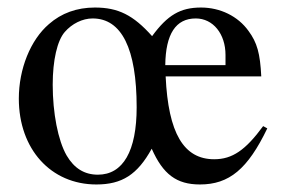

<svg xmlns="http://www.w3.org/2000/svg" viewBox="-20 -480 762 510"><path d="M679 -145C632 -81 597 -57 549 -57C468 -57 427 -126 420 -277H674C671 -338 663 -367 640 -398C612 -437 565 -460 514 -460C459 -460 425 -440 384 -384C334 -440 294 -460 232 -460C184 -460 143 -445 110 -416C61 -374 30 -297 30 -218C30 -84 115 10 236 10C304 10 345 -16 383 -85C413 -17 449 10 511 10C589 10 638 -31 690 -139ZM579 -307H419C420 -390 447 -431 500 -431C546 -431 579 -390 579 -334ZM343 -195C343 -79 307 -16 240 -16C204 -16 177 -33 157 -67C134 -107 120 -180 120 -255C120 -320 132 -372 152 -395C171 -417 199 -431 226 -431C303 -431 343 -351 343 -195Z"/></svg>

Font: STIX Math
Style: Regular
Weight: 400
Designer: MicroPress Inc., with final additions and corrections provided by Coen Hoffman, Elsevier (retired)
Version: Version 1.1.0